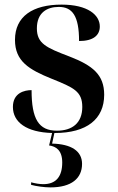

<svg xmlns="http://www.w3.org/2000/svg" viewBox="-20 -567 514 833"><path d="M218 10C356 10 432 -50 432 -156C432 -243 382 -283 281 -322C181 -360 140 -378 140 -444C140 -512 184 -537 235 -537C294 -537 323 -498 323 -389C385 -389 413 -414 413 -452C413 -502 361 -547 247 -547C122 -547 45 -496 45 -394C45 -301 106 -265 205 -225C299 -187 337 -171 337 -103C337 -33 293 0 227 0C148 0 117 -50 117 -176C86 -176 36 -164 36 -103C36 -37 95 7 206 10L193 64C222 68 250 84 250 138C250 199 223 232 168 232C152 232 134 229 115 224V235C137 241 172 246 199 246C290 246 336 207 336 144C336 88 289 58 206 56L216 10C217 10 218 10 218 10Z"/></svg>

Font: Noto Serif Display SemiBold
Style: Regular
Weight: 600
Designer: Monotype Design Team
Foundry: Monotype Imaging Inc.
Version: Version 2.009